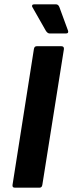

<svg xmlns="http://www.w3.org/2000/svg" viewBox="-20 -869 336 889"><path d="M49 0Q36 0 38 -13L137 -642Q139 -655 150 -655H264Q277 -655 276 -642L176 -13Q174 0 163 0ZM210 -714Q200 -714 192 -727L130 -836Q127 -840 129 -844.5Q131 -849 138 -849H239Q250 -849 255 -836L295 -727Q299 -714 285 -714Z"/></svg>

Font: Sofia Sans ExtraBold
Style: Italic
Weight: 800
Italic angle: -9°
Designer: Botio Nikoltchev, Ani Petrova
Foundry: lettersoup
Version: Version 4.100; ttfautohint (v1.8.4.7-5d5b)